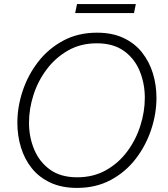

<svg xmlns="http://www.w3.org/2000/svg" viewBox="-20 -910 824 940"><path d="M348 -846 357 -890H645L636 -846ZM357 10Q282 10 226.5 -16Q171 -42 135.5 -86.5Q100 -131 82.5 -188.5Q65 -246 65 -309Q65 -387 91 -465Q117 -543 167 -607.5Q217 -672 289.5 -711Q362 -750 455 -750Q530 -750 585 -724Q640 -698 675.5 -653Q711 -608 728.5 -551Q746 -494 746 -431Q746 -353 720 -275Q694 -197 644.5 -132.5Q595 -68 522.5 -29Q450 10 357 10ZM358 -42Q437 -42 498.5 -76.5Q560 -111 602.5 -168Q645 -225 667 -294Q689 -363 689 -431Q689 -501 664 -562Q639 -623 587 -660.5Q535 -698 454 -698Q375 -698 313.5 -663Q252 -628 209 -571Q166 -514 144 -445.5Q122 -377 122 -309Q122 -239 147.5 -178Q173 -117 225 -79.5Q277 -42 358 -42Z"/></svg>

Font: Be Vietnam Pro ExtraLight
Style: Italic
Weight: 200
Italic angle: -12°
Designer: Lam Bao, Tony Le, Vietanh Nguyen
Foundry: Yellow Type Foundry
Version: Version 1.002; ttfautohint (v1.8.3)